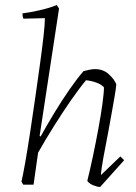

<svg xmlns="http://www.w3.org/2000/svg" viewBox="-20 -732 540 761"><path d="M377 9Q366 9 350 2.5Q334 -4 326 -15Q337 -59 348.5 -113.5Q360 -168 370 -222.5Q380 -277 386 -320.5Q392 -364 392 -386Q381 -398 361 -405Q341 -412 321 -414Q295 -383 262 -335.5Q229 -288 195 -234Q161 -180 131 -127L113 0H72L65 -12Q71 -37 80 -88Q89 -139 99 -204.5Q109 -270 119 -340Q129 -410 138 -474.5Q147 -539 152.5 -588Q158 -637 158 -660L73 -658Q69 -666 69 -679Q95 -682 135.5 -691Q176 -700 205 -712L214 -698Q195 -573 175 -442.5Q155 -312 137 -193L141 -191Q167 -238 196.5 -286.5Q226 -335 255.5 -377.5Q285 -420 311 -450Q322 -453 334 -455.5Q346 -458 357 -458Q389 -458 411 -438Q433 -418 441 -398Q440 -383 435 -354Q430 -325 423.5 -288.5Q417 -252 410 -214Q399 -158 390 -108.5Q381 -59 380 -38L457 -112L472 -97Z"/></svg>

Font: Labrada Lght
Style: Italic
Weight: 300
Italic angle: -7°
Designer: Mercedes Jáuregui
Foundry: Omnibus-Type Team
Version: Version 1.000; ttfautohint (v1.8.4.7-5d5b)